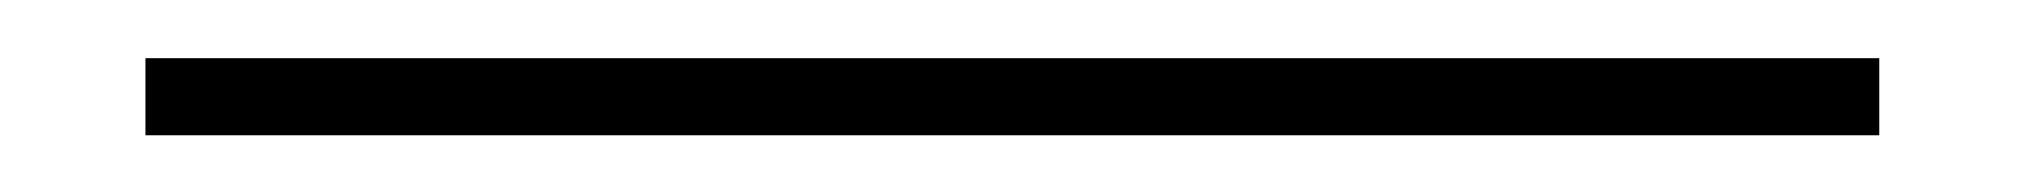

<svg xmlns="http://www.w3.org/2000/svg" viewBox="-20 20 696 66"><path d="M30 66.5V40H626V66.5Z"/></svg>

Font: Big Shoulders Inline Display Thin ExtraBold
Style: Regular
Weight: 800
Version: Version 2.002